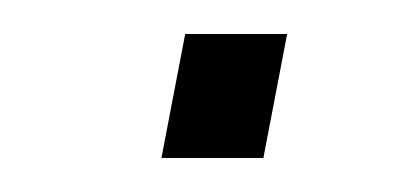

<svg xmlns="http://www.w3.org/2000/svg" viewBox="-20 -356 244 113"><path d="M75 -263 89 -336H149L135 -263Z"/></svg>

Font: Saira Expanded ExtraLight
Style: Italic
Weight: 250
Width: 7
Italic angle: -12°
Designer: Hector Gatti with collaboration of the Omnibus-Type team
Foundry: Omnibus-Type
Version: Version 1.101